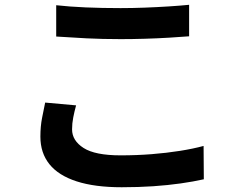

<svg xmlns="http://www.w3.org/2000/svg" viewBox="-20 -749 1040 812"><path d="M217.7 -726.9Q273 -720.7 342.1 -717.7Q411.3 -714.7 490.1 -714.7Q539.4 -714.7 591.7 -716.7Q644 -718.7 693 -721.8Q741.9 -724.9 779.8 -728.7V-595.5Q745.3 -592.7 695.7 -589.7Q646.1 -586.7 592.5 -585.1Q539 -583.5 490.8 -583.5Q412.6 -583.5 345.6 -586.9Q278.6 -590.3 217.7 -594.5ZM301.8 -303.4Q294.5 -276.8 289.7 -252Q284.8 -227.1 284.8 -201.8Q284.8 -154.3 333.6 -123.1Q382.3 -92 490.1 -92Q558 -92 621.2 -97Q684.4 -102 740.6 -110.9Q796.8 -119.8 841 -131.8L842 9.2Q798.4 19 744.3 26.7Q690.2 34.4 627.7 38.7Q565.2 42.9 494.8 42.9Q380.8 42.9 304.1 18Q227.3 -6.8 189 -54.6Q150.8 -102.3 150.8 -171Q150.8 -214.6 158 -250.8Q165.3 -287.1 171 -315.2Z"/></svg>

Font: Noto Sans TC
Style: Regular
Weight: 100
Designer: Ryoko NISHIZUKA 西塚涼子 (kana, bopomofo & ideographs); Paul D. Hunt (Latin, Greek & Cyrillic); Sandoll Communications 산돌커뮤니
Foundry: Adobe
Version: Version 2.004;hotconv 1.0.118;makeotfexe 2.5.65603